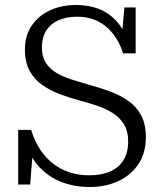

<svg xmlns="http://www.w3.org/2000/svg" viewBox="-20 -740 657 770"><path d="M338 -37Q385 -37 420 -51.5Q455 -66 474.5 -96.5Q494 -127 494 -173Q494 -214 477.5 -241Q461 -268 434 -285.5Q407 -303 372 -315Q337 -327 299 -337Q259 -348 220 -362.5Q181 -377 149 -399.5Q117 -422 98.5 -456.5Q80 -491 80 -542Q80 -597 107 -637Q134 -677 180.5 -698.5Q227 -720 285 -720Q334 -720 374.5 -705Q415 -690 446 -656.5Q477 -623 497 -567L466 -571L479 -710H524V-526H474Q459 -572 433 -605Q407 -638 371 -655.5Q335 -673 290 -673Q246 -673 214 -658.5Q182 -644 165 -616.5Q148 -589 148 -550Q148 -513 163.5 -488.5Q179 -464 206 -448Q233 -432 267.5 -421Q302 -410 340 -399Q382 -388 422 -373Q462 -358 494.5 -335.5Q527 -313 546 -277.5Q565 -242 565 -190Q565 -126 534.5 -81Q504 -36 453 -13Q402 10 340 10Q279 10 227 -10Q175 -30 137 -71Q99 -112 79 -176L114 -164L101 0H53V-219H105Q122 -163 154.5 -122Q187 -81 233.5 -59Q280 -37 338 -37Z"/></svg>

Font: Roboto Serif 36pt Light
Style: Regular
Weight: 300
Designer: Greg Gazdowicz
Foundry: Commercial Type
Version: Version 1.008